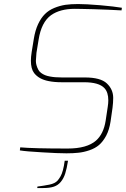

<svg xmlns="http://www.w3.org/2000/svg" viewBox="-20 -758 629 959"><path d="M196.8 181.2H166L167 173.8Q175.3 172.9 184.1 171.4Q192.4 169.9 200.7 168.9Q203.1 168.5 205.1 168Q218.8 166 227.1 164.1Q254.9 158.2 267.6 144Q274.4 136.2 282.2 123Q295.9 99.6 303.2 44.9H319.8Q313.5 84.5 305.7 108.9Q297.9 133.3 283.7 150.4Q269.5 167.5 249 174.3Q228.5 181.2 196.8 181.2ZM312 7.8Q270.5 7.8 190.9 2.9Q110.8 -1.5 79.1 -6.8L81.1 -22Q146 -16.1 317.9 -16.1Q414.1 -16.1 459.5 -55.7Q497.6 -89.4 507.8 -155.8L518.1 -224.1Q521 -242.2 521 -256.8Q521 -297.4 501.5 -317.9Q474.1 -347.2 399.9 -347.2H288.1Q251 -347.2 222.7 -353Q174.3 -362.3 150.4 -393.1Q134.3 -414.1 134.3 -455.1Q134.3 -472.7 138.2 -498L148.9 -564Q155.8 -606.4 170.4 -637.7Q185.1 -668.9 204.6 -688Q223.6 -707 251 -718.3Q278.3 -729.5 306.6 -733.9Q334.5 -737.8 370.1 -737.8Q409.2 -737.8 480.5 -731.9Q551.8 -725.6 588.9 -719.2L586.9 -706.1Q563 -708 519 -709.5L503.9 -710Q449.2 -712.4 386.7 -713.4L353.5 -713.9Q279.8 -713.9 234.9 -682.1Q186.5 -647 172.9 -560.1L162.1 -494.1Q159.2 -463.4 159.2 -453.6Q159.2 -433.1 171.4 -409.7Q176.3 -400.4 185.5 -393.6Q203.1 -380.4 229 -376Q252.9 -371.1 290 -371.1H403.8Q482.4 -371.1 513.7 -341.3Q545.4 -311.5 545.4 -269Q545.4 -245.6 542 -219.2L532.2 -150.9Q525.9 -109.9 510.3 -80.1Q494.1 -50.3 474.6 -33.7Q455.1 -17.1 426.3 -7.3Q397.5 2.4 371.6 4.9Q345.7 7.8 312 7.8Z"/></svg>

Font: Squarion Thin
Style: Italic
Weight: 100
Designer: Natanael Gama
Version: Version 1.00;September 12, 2019;FontCreator 11.5.0.2425 64-b